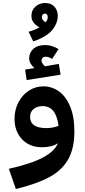

<svg xmlns="http://www.w3.org/2000/svg" viewBox="-20 -984 565 1283"><path d="M477 -106Q477 8 435.5 81Q394 154 310 199.5Q226 245 86 279L39 144Q190 110 268 68Q346 26 367 -27Q328 0 259 0Q206 0 165 -23.5Q124 -47 100.5 -90Q77 -133 77 -189Q77 -251 103.5 -301Q130 -351 174 -379Q218 -407 270 -407Q326 -407 373 -374Q420 -341 448.5 -273Q477 -205 477 -106ZM290 -128Q332 -128 371 -143Q355 -275 265 -275Q228 -275 204.5 -255.5Q181 -236 181 -203Q181 -128 290 -128ZM385 -485 158 -449 148 -519 210 -529Q175 -560 175 -594Q175 -632 203 -657.5Q231 -683 283 -683Q326 -683 371 -656L328 -590Q305 -605 285 -605Q272 -605 264.5 -597.5Q257 -590 257 -580Q257 -564 280 -541L373 -557ZM366 -878Q366 -829 329 -783.5Q292 -738 202 -707L171 -772Q215 -784 244 -801Q190 -830 190 -878Q190 -917 217.5 -940.5Q245 -964 281 -964Q322 -964 344 -939Q366 -914 366 -878ZM260 -869Q260 -849 285 -835Q299 -852 299 -868Q299 -893 280 -893Q271 -893 265.5 -887Q260 -881 260 -869Z"/></svg>

Font: FiraGOUPP
Style: Bold
Weight: 700
Designer: bBox Type
Foundry: bBox Type GmbH
Version: Version 1.001